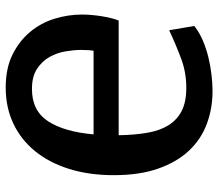

<svg xmlns="http://www.w3.org/2000/svg" viewBox="-66 -687 765 673"><g transform="rotate(90 316.5 -350.5)"><path d="M31 -255Q31 -288 37 -325Q43 -362 52 -384H454Q453 -440 445.5 -484Q438 -528 419 -558.5Q400 -589 368.5 -605Q337 -621 288 -621Q235 -621 188.5 -604Q142 -587 86 -561L71 -649Q92 -666 121 -678.5Q150 -691 181 -698.5Q212 -706 243 -709.5Q274 -713 299 -713Q360 -713 414 -693Q468 -673 508 -630.5Q548 -588 571 -522.5Q594 -457 594 -367Q594 -280 572 -210Q550 -140 509.5 -90.5Q469 -41 412.5 -14.5Q356 12 287 12Q219 12 171 -12Q123 -36 91.5 -74Q60 -112 45.5 -159.5Q31 -207 31 -255ZM292 -80Q368 -80 405 -136.5Q442 -193 451 -296H158Q155 -281 155 -251Q155 -228 160 -198Q165 -168 179.5 -142Q194 -116 221 -98Q248 -80 292 -80Z"/></g></svg>

Font: CantoraOne
Style: Regular
Weight: 400
Designer: Pablo Impallari, Rodrigo Fuenzalida
Foundry: Pablo Impallari
Version: Version 1.001; ttfautohint (v0.8) -G 200 -r 50